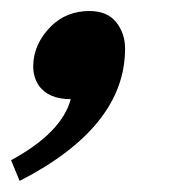

<svg xmlns="http://www.w3.org/2000/svg" viewBox="-76 -175 325 352"><path d="M-40 156.7 -55.7 118.7Q37.1 68.4 53.7 6.8Q12.2 6.8 -5.4 -19Q-15.1 -34.2 -15.1 -53.2Q-15.1 -94.2 18.1 -127.4Q46.4 -154.8 87.9 -154.8Q120.6 -154.8 137 -134.3Q153.3 -113.8 153.3 -85.9Q153.3 57.6 -40 156.7Z"/></svg>

Font: Munson
Style: Bold Italic
Weight: 700
Italic angle: -12°
Designer: Paul James MIller
Foundry: High-Logic / Made with FontCreator
Version: Version 2.10;May 5, 2019;FontCreator 11.5.0.2430 64-bit